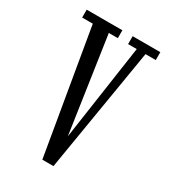

<svg xmlns="http://www.w3.org/2000/svg" viewBox="-138 -593 584 664"><g transform="rotate(30 154.0 -261.0)"><path d="M138 2.5 54 -492H11.5V-523.5H154V-492H118L174 -111.5L229.5 -492H195V-523.5H305.5V-492H264.5L182.5 2.5Z"/></g></svg>

Font: Imbue Light
Style: Regular
Weight: 300
Designer: Tyler Finck
Foundry: Etcetera Type Company
Version: Version 1.102